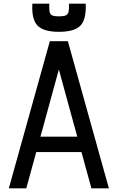

<svg xmlns="http://www.w3.org/2000/svg" viewBox="-20 -1024 640 1044"><path d="M28 0 251 -800H349L572 0H477L300 -646L123 0ZM130 -197 152 -281H448L470 -197ZM300 -851Q216 -851 183.5 -885.5Q151 -920 156 -1004H248Q247 -975 249.5 -960.5Q252 -946 263.5 -940.5Q275 -935 300 -935Q326 -935 338 -940.5Q350 -946 353 -961Q356 -976 355 -1004H446Q450 -920 418 -885.5Q386 -851 300 -851Z"/></svg>

Font: Victor Mono SemiBold
Style: Regular
Weight: 600
Monospace: yes
Designer: Rune Bjørnerås
Version: Version 1.561;gftools[0.9.30]